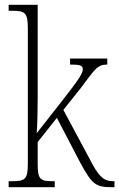

<svg xmlns="http://www.w3.org/2000/svg" viewBox="-20 -780 497 800"><path d="M16 0H208V-25H204C148 -25 137 -30 137 -98V-188L217 -289L314 -103C364 -10 380 0 447 0H457V-25H451C410 -25 389 -48 354 -117L244 -322L315 -411C376 -492 385 -511 427 -511V-536H272V-511C312 -511 325 -508 325 -491C325 -476 311 -452 246 -369L133 -225C136 -264 137 -333 137 -374V-760H16V-735H29C84 -735 96 -729 96 -661V-99C96 -31 85 -25 26 -25H16Z"/></svg>

Font: Noto Serif Georgian Condensed ExtraLight
Style: Regular
Weight: 200
Width: 3
Designer: Monotype Design Team, Akaki Razmadze
Foundry: Google LLC
Version: Version 2.003